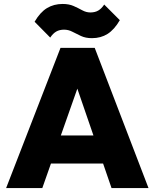

<svg xmlns="http://www.w3.org/2000/svg" viewBox="-20 -951 782 971"><path d="M11 0 286 -709H459L731 0H544L339 -596H404L194 0ZM178 -124V-266H569V-124ZM445 -758Q413 -758 389.5 -769Q366 -780 346 -790.5Q326 -801 304 -801Q281 -801 264.5 -791.5Q248 -782 234 -761L155 -841Q183 -889 217.5 -910Q252 -931 297 -931Q329 -931 352.5 -920.5Q376 -910 396 -899Q416 -888 437 -888Q461 -888 477.5 -898Q494 -908 507 -928L586 -849Q558 -801 524 -779.5Q490 -758 445 -758Z"/></svg>

Font: Outfit ExtraBold
Style: Regular
Weight: 800
Designer: Rodrigo Fuenzalida
Foundry: fragTYPE
Version: Version 1.100;gftools[0.9.27]